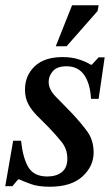

<svg xmlns="http://www.w3.org/2000/svg" viewBox="-22 -697 426 730"><path d="M167 13Q123 13 94.5 2.5Q66 -8 51 -15H47L25 11H-2L28 -162H58Q65 -96 86 -61Q107 -26 158 -26Q192 -26 213 -42.5Q234 -59 234 -94Q234 -130 212.5 -157Q191 -184 161 -215Q139 -237 118.5 -257.5Q98 -278 85.5 -301.5Q73 -325 73 -356Q73 -410 110 -445Q147 -480 216 -480Q253 -480 281.5 -470Q310 -460 323 -451H327L353 -479H376L353 -321H324Q321 -379 298 -412Q275 -445 231 -445Q195 -445 179 -426.5Q163 -408 163 -386Q163 -357 189.5 -330Q216 -303 250 -268Q285 -231 309.5 -197.5Q334 -164 334 -117Q334 -65 291.5 -26Q249 13 167 13ZM231 -521H190L252 -677H353L349 -655Z"/></svg>

Font: STIX Two Text Medium
Style: Italic
Weight: 500
Italic angle: -12°
Designer: Ross Mills, John Hudson & Paul Hanslow, Tiro Typeworks Ltd; with prior portions MicroPress Inc. and Coen Hoffman, Elsevi
Foundry: Tiro Typeworks Ltd
Version: Version 2.13 b171